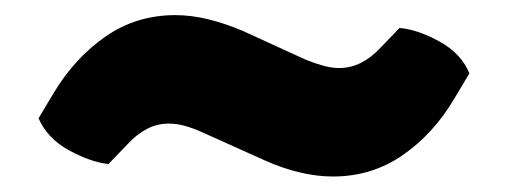

<svg xmlns="http://www.w3.org/2000/svg" viewBox="-20 -426 672 254"><path d="M384.5 -347Q397 -342 408 -339Q419 -336 428.5 -336Q444 -336 457.8 -343Q471.5 -350 483.5 -363L508.5 -389Q532.5 -387 561.2 -371.2Q590 -355.5 601 -329L581 -295.5Q553.5 -249 512.8 -220.8Q472 -192.5 420.5 -192.5Q399.5 -192.5 377 -197.8Q354.5 -203 331 -213.5L247.5 -251Q235.5 -256.5 224.5 -259.5Q213.5 -262.5 203.5 -262.5Q188 -262.5 174.5 -255.5Q161 -248.5 149 -235.5L123.5 -209Q100 -211.5 71.2 -227.2Q42.5 -243 31 -269.5L51 -303Q79 -349.5 119.8 -377.8Q160.5 -406 212 -406Q233 -406 255.5 -400.5Q278 -395 301.5 -385Z"/></svg>

Font: Signika
Style: Bold
Weight: 700
Designer: Anna Giedry
Foundry: Anna Giedry
Version: Version 2.001